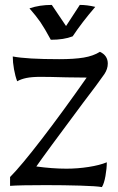

<svg xmlns="http://www.w3.org/2000/svg" viewBox="-20 -757 480 782"><path d="M166 -3Q60 -3 21 0V-36Q65 -80 150 -190.5Q235 -301 333 -441L250 -442Q182 -444 146 -444Q110 -444 88 -439.5Q66 -435 50 -426Q42 -447 37 -475Q32 -503 32 -527Q89 -516 221 -516Q282 -516 321 -522.5Q360 -529 387 -546Q419 -531 419 -498Q419 -476 405 -455Q378 -416 319 -339Q161 -127 128 -79Q193 -70 251 -70Q296 -70 341 -77Q386 -84 415 -96Q415 -71 409.5 -40Q404 -9 395 5Q374 1 307 -1Q240 -3 166 -3ZM100 -723Q141 -737 191 -737L249 -651L305 -737Q335 -737 368 -729Q313 -665 276 -609Q240 -595 187 -595Q161 -643 144.5 -667Q128 -691 100 -723Z"/></svg>

Font: Mirza
Style: Regular
Weight: 400
Designer: Arabic design by Kourosh Beigpour, Latin design by Eduardo Tunni, engineering by Lasse Fister
Version: Version 1.0010g